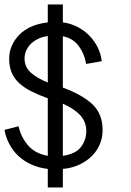

<svg xmlns="http://www.w3.org/2000/svg" viewBox="-20 -748 586 859"><path d="M193.8 7.8Q152.8 2.9 119.4 -12.5Q85.9 -27.8 61.5 -51Q37.1 -74.2 21.5 -104Q5.9 -133.8 0 -167L63 -183.1Q74.2 -133.8 105.7 -97.4Q137.2 -61 193.8 -50.8V-308.1Q152.8 -323.2 120.8 -339.1Q88.9 -355 66.4 -375.5Q43.9 -396 32.5 -422.6Q21 -449.2 21 -484.9Q21 -516.1 33 -543.5Q44.9 -570.8 66.9 -593Q88.9 -615.2 120.8 -629.2Q152.8 -643.1 193.8 -647.9V-728H261.2V-647.9Q297.9 -643.1 328.9 -626.5Q359.9 -609.9 382.3 -585.9Q404.8 -562 418.5 -533Q432.1 -503.9 435.1 -474.1L365.2 -461.9Q358.9 -504.9 333.5 -540.5Q308.1 -576.2 261.2 -585.9V-356Q350.1 -323.2 394.5 -280.5Q439 -237.8 439 -166Q439 -132.8 427 -103.5Q415 -74.2 392.1 -51Q369.1 -27.8 336.2 -12Q303.2 3.9 261.2 7.8V90.8H193.8ZM366.2 -160.2Q366.2 -202.1 339.6 -231.7Q313 -261.2 261.2 -284.2V-50.8Q317.9 -59.1 341.6 -89.6Q365.2 -120.1 366.2 -160.2ZM89.8 -485.8Q89.8 -448.2 117.9 -423.1Q146 -397.9 193.8 -378.9V-586.9Q167 -583 147 -572.5Q127 -562 114.5 -548.1Q102.1 -534.2 95.9 -518.1Q89.8 -502 89.8 -485.8Z"/></svg>

Font: Anonymous Pro
Style: Regular
Weight: 400
Monospace: yes
Designer: Mark Simonson
Version: Version 1.003